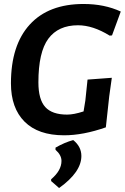

<svg xmlns="http://www.w3.org/2000/svg" viewBox="-20 -671 627 965"><path d="M400 -651Q505 -651 587 -613L543 -493L531 -492Q447 -544 372 -544Q273 -544 223 -476.5Q173 -409 173 -257Q173 -171 207.5 -133Q242 -95 317 -95Q351 -95 400 -111L409 -166L420 -271L542 -280L529 -187L512 -31Q398 9 302 9Q172 9 103.5 -59.5Q35 -128 35 -252Q35 -444 129.5 -547.5Q224 -651 400 -651ZM348 33Q389 66 389 113Q389 194 277 274L237 239V230Q289 186 289 138Q289 108 259 82V71Q304 45 348 33Z"/></svg>

Font: Alegreya Sans
Style: Bold Italic
Weight: 700
Italic angle: -7°
Designer: Juan Pablo del Peral
Foundry: Huerta Tipografica
Version: Version 2.007